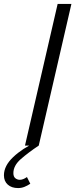

<svg xmlns="http://www.w3.org/2000/svg" viewBox="-116 -740 383 976"><path d="M11 0 177 -720H247L81 0ZM-24 216Q-57 216 -76.5 198.5Q-96 181 -96 151Q-96 103 -49 58.5Q-2 14 68 -18L81 0Q27 36 -10.5 69Q-48 102 -48 140Q-48 158 -38 166Q-28 174 -15 174Q1 174 21 160L38 194Q23 204 8 210Q-7 216 -24 216Z"/></svg>

Font: Instrument Sans Condensed
Style: Italic
Weight: 400
Width: 3
Italic angle: -13°
Designer: Rodrigo Fuenzalida
Foundry: fragTYPE
Version: Version 1.000;gftools[0.9.28]